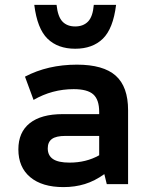

<svg xmlns="http://www.w3.org/2000/svg" viewBox="-20 -752 620 784"><path d="M239 12Q152 12 103.5 -28.5Q55 -69 55 -142Q55 -212 101.5 -249Q148 -286 236 -286H385V-295Q385 -345 361 -366.5Q337 -388 281 -388Q193 -388 117 -344L82 -439Q175 -488 294 -488Q402 -488 452.5 -443Q503 -398 503 -302V0H416L406 -41Q367 -13 326.5 -0.5Q286 12 239 12ZM264 -88Q332 -88 385 -118V-197H247Q209 -197 192 -184.5Q175 -172 175 -146Q175 -117 196.5 -102.5Q218 -88 264 -88ZM287 -553Q216 -553 174 -594Q132 -635 120 -732H211Q216 -684 235 -664Q254 -644 287 -644Q320 -644 339.5 -664Q359 -684 363 -732H454Q442 -635 400 -594Q358 -553 287 -553Z"/></svg>

Font: Sometype Mono
Style: Bold
Weight: 700
Monospace: yes
Designer: Ryoichi Tsunekawa
Foundry: Dharma Type
Version: Version 1.000; ttfautohint (v1.8.3)